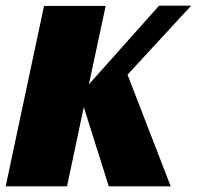

<svg xmlns="http://www.w3.org/2000/svg" viewBox="-20 -656 693 676"><path d="M293 -359 540 -636H653L429 -393L581 0H363L275 -279L216 0H0L135 -635H352Z"/></svg>

Font: Racing Sans One
Style: Regular
Weight: 400
Designer: Pablo Impallari, Rodrigo Fuenzalida
Foundry: Pablo Impallari, Rodrigo Fuenzalida
Version: Version 1.001; ttfautohint (v0.8) -G 200 -r 50